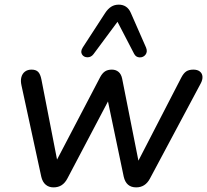

<svg xmlns="http://www.w3.org/2000/svg" viewBox="-20 -791 884 818"><path d="M155.7 -38.8 71.5 -427.1Q67 -446.8 71 -462Q75 -477.2 86.2 -485.8Q97.5 -494.4 114.3 -494.4Q133 -494.4 142.6 -484.7Q152.1 -475 156.6 -451.7L229.9 -75.9H204.6L407.3 -463.4Q416.5 -480 427.9 -487.2Q439.4 -494.4 456.6 -494.4Q473.3 -494.4 484.9 -484.8Q496.5 -475.1 500.4 -455.9L575.8 -75.9H553.9L751.9 -459.6Q762 -479.2 773.5 -486.8Q785.1 -494.4 803.8 -494.4Q821.5 -494.4 831.7 -486.1Q841.8 -477.9 842.6 -464.3Q843.4 -450.7 835 -435.2L618.7 -30Q608.7 -11.3 594.1 -2Q579.5 7.3 560.1 7.3Q517.3 7.3 507 -38.8L428.6 -413.4H468.8L267.5 -31.3Q257.5 -11.9 242.9 -2.3Q228.3 7.3 207.9 7.3Q188.1 7.3 174.5 -4.3Q160.9 -15.8 155.7 -38.8ZM551.4 -561.8 480.6 -698.1 378.2 -560.1Q367.8 -546.5 352 -546.9Q336.2 -547.4 329.1 -559.7Q322 -572 332.7 -588.9L427.6 -735Q439.6 -753.5 453.7 -762.3Q467.7 -771.2 485.9 -771.2Q503.7 -771.2 516.7 -762.5Q529.8 -753.8 537.6 -735.6L602.3 -588.2Q609.4 -570.7 600.2 -558.4Q590.9 -546.1 575 -546.5Q559.1 -546.9 551.4 -561.8Z"/></svg>

Font: SN Pro Thin
Style: Italic
Weight: 200
Italic angle: -9°
Designer: Tobias Whetton
Foundry: Supernotes
Version: Version 1.003;Glyphs 3.3 (3324)